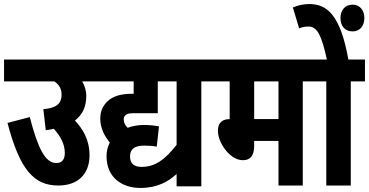

<svg xmlns="http://www.w3.org/2000/svg" viewBox="-20 -916 1822 948"><path d="M0 -622V-514H249C271 -498 284 -479 284 -449C284 -400 253 -382 194 -377L206 -273C220 -275 233 -277 246 -280C278 -244 300 -205 300 -161C300 -129 287 -111 258 -111C203 -111 167 -184 127 -338L17 -309C78 -77 148 0 268 0C362 0 422 -54 422 -149C422 -228 387 -281 350 -321C387 -349 406 -389 406 -442C406 -469 398 -493 386 -514H460V-622Z M673 12C756 12 811 -19 852 -57V4H974V-514H1043V-622H448V-514H640V-453H633C573 -453 537 -440 511 -416C489 -395 475 -368 475 -330C475 -280 499 -241 522 -212C512 -192 506 -170 506 -145C506 -38 584 12 673 12ZM852 -514V-201C792 -124 743 -92 679 -92C644 -92 622 -107 622 -144C622 -180 645 -197 692 -197C712 -197 731 -196 754 -192L765 -292C743 -296 719 -299 691 -299C662 -299 634 -294 610 -285C598 -298 591 -311 591 -326C591 -335 593 -341 598 -346C606 -354 616 -357 639 -357H759V-514Z M1475 -514H1545V-622H1031V-514H1114V-328C1070 -328 1056 -302 1056 -270C1056 -211 1115 -125 1179 -125C1216 -125 1235 -147 1235 -197V-220H1355V0H1475ZM1355 -514V-328H1235V-514Z M1712 -514H1782V-622H1700C1661 -842 1595 -896 1507 -896C1480 -896 1451 -890 1426 -879L1457 -776C1471 -782 1486 -785 1503 -785C1547 -785 1568 -740 1594 -622H1533V-514H1591V0H1712ZM1661 -827C1661 -788 1683 -761 1721 -761C1757 -761 1779 -788 1779 -827C1779 -865 1757 -893 1721 -893C1683 -893 1661 -865 1661 -827Z"/></svg>

Font: Noto Sans ExtraCondensed
Style: Bold Italic
Weight: 700
Width: 2
Italic angle: -12°
Designer: Monotype Design Team
Foundry: Monotype Imaging Inc.
Version: Version 2.013